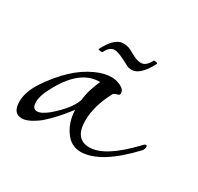

<svg xmlns="http://www.w3.org/2000/svg" viewBox="-79 -337 434 421"><g transform="rotate(30 138.5 -126.5)"><path d="M16 1Q-7 1 -7 -29Q-7 -53 11 -81Q53 -144 102 -166Q123 -176 143 -176Q153 -176 165 -170.5Q177 -165 177 -155Q177 -150 170 -149Q166 -148 164.5 -147Q163 -146 162 -145Q139 -102 139 -65Q139 -18 176 -18Q215 -18 273 -79Q278 -85 281 -85Q284 -85 284 -81Q284 -77 281 -72Q214 0 164 0Q140 0 125 -21Q109 -43 108 -74Q83 -41 58 -19Q32 1 16 1ZM37 -29Q48 -29 66 -44Q82 -58 93 -71.5Q104 -85 109 -99Q111 -116 115.5 -129.5Q120 -143 125 -154Q73 -155 36 -82Q25 -62 25 -46Q25 -29 37 -29ZM167 -212Q163 -212 158.5 -214.5Q154 -217 144 -222Q126 -231 118 -231Q105 -231 97 -214Q97 -213 94 -213Q86 -213 86 -215Q105 -253 127 -253Q133 -253 139 -251.5Q145 -250 155 -244Q170 -235 181 -235Q194 -235 203 -253Q203 -254 205 -254Q213 -254 213 -251Q191 -208 167 -212Z"/></g></svg>

Font: Passions Conflict
Style: Regular
Weight: 400
Designer: Robert E. Leuschke
Foundry: Robert E. Leuschke
Version: Version 1.010; ttfautohint (v1.8.3)